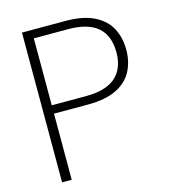

<svg xmlns="http://www.w3.org/2000/svg" viewBox="-106 -784 761 867"><g transform="rotate(-15 275.0 -350.0)"><path d="M77 0V-700H281Q362 -700 413.5 -674.5Q465 -649 488.5 -605Q512 -561 512 -504Q512 -447 488.5 -403Q465 -359 414 -334Q363 -309 281 -309H122V0ZM122 -348H282Q375 -348 420.5 -388Q466 -428 466 -504Q466 -582 420.5 -621.5Q375 -661 282 -661H122Z"/></g></svg>

Font: DM Sans 16pt ExtraLight
Style: Regular
Weight: 250
Version: Version 4.004;gftools[0.9.30]